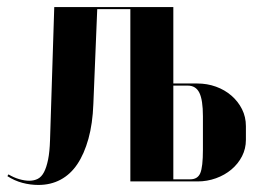

<svg xmlns="http://www.w3.org/2000/svg" viewBox="-20 -515 749 545"><path d="M472 -278V-495H134L122 -117Q121 -84 116.5 -62Q112 -40 105 -26.5Q98 -13 87.5 -7.5Q77 -2 63 -2Q50 -2 34.5 -6.5Q19 -11 4 -20L1 -15Q21 -2 43.5 4Q66 10 89 10Q124 10 152 -5Q180 -20 199.5 -49Q219 -78 231 -121Q243 -164 245 -220L256 -489H350V0H541Q568 0 593 -9Q618 -18 637 -34Q656 -50 667 -71.5Q678 -93 678 -118V-157Q678 -183 667 -205Q656 -227 637 -243.5Q618 -260 593 -269Q568 -278 540 -278ZM556 -90Q556 -41 548.5 -23.5Q541 -6 520 -6H472V-272H513Q536 -272 546 -251.5Q556 -231 556 -185Z"/></svg>

Font: Moniqa Black
Style: Regular
Weight: 900
Designer: Rajesh Rajput
Foundry: Rajesh Rajput
Version: Version 1.000